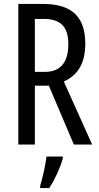

<svg xmlns="http://www.w3.org/2000/svg" viewBox="-20 -734 501 975"><path d="M199 -714H73V0H157V-299H228L355 0H448L304 -320C381 -355 413 -419 413 -513C413 -647 346 -714 199 -714ZM200 -638C287 -638 327 -600 327 -509C327 -416 285 -369 209 -369H157V-638ZM299 71V61H216C212 101 195 174 184 210V221H230C257 181 285 120 299 71Z"/></svg>

Font: Noto Sans Devanagari ExtraCondensed
Style: Regular
Weight: 400
Width: 2
Designer: Jelle Bosma - Monotype Design Team
Foundry: Monotype Imaging Inc.
Version: Version 2.004